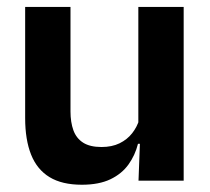

<svg xmlns="http://www.w3.org/2000/svg" viewBox="-20 -510 594 542"><path d="M51 -490.5H179V-195.5Q179 -165 187.2 -142.2Q195.5 -119.5 214.8 -107.2Q234 -95 266.5 -95Q296 -95 317.5 -105.5Q339 -116 353 -133.8Q367 -151.5 373.5 -173.5L393.5 -104H369.5Q361.5 -72 342.8 -45.8Q324 -19.5 291.8 -4Q259.5 11.5 211 11.5Q155 11.5 119.8 -10Q84.5 -31.5 67.8 -73.5Q51 -115.5 51 -177ZM370.5 -490.5H498.5V0H371L375.5 -119L370.5 -129.5Z"/></svg>

Font: Anek Malayalam SemiBold
Style: Regular
Weight: 600
Version: Version 1.003